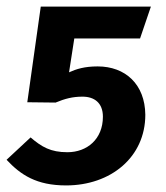

<svg xmlns="http://www.w3.org/2000/svg" viewBox="-25 -549 506 584"><path d="M434 -529H99L58 -238L144 -237C173 -249 196 -255 226 -255C262 -255 288 -236 288 -194C288 -126 240 -86 180 -86C129 -86 102 -102 68 -131L-5 -63C38 -17 86 15 176 15C312 15 417 -71 417 -200C416 -293 356 -347 272 -347C232 -347 207 -339 185 -329L201 -432H401Z"/></svg>

Font: Fira Sans Medium
Style: Italic
Weight: 500
Italic angle: -8°
Designer: bBox Type GmbH & Carrois Corporate GbR & Edenspiekermann AG
Foundry: bBox Type GmbH & Carrois Corporate GbR & Edenspiekermann AG
Version: Version 4.301;PS 004.301;hotconv 1.0.88;makeotf.lib2.5.64775